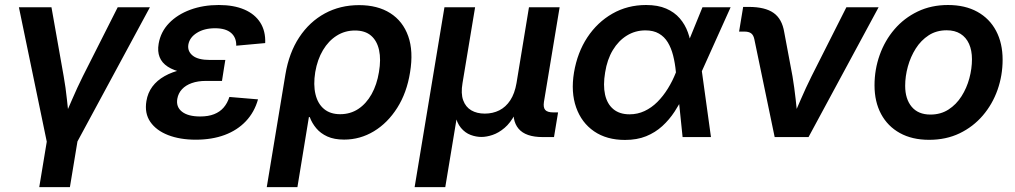

<svg xmlns="http://www.w3.org/2000/svg" viewBox="-20 -559 4141 783"><path d="M172.4 26.9 57.1 -529.3H189.9L239.7 -248Q248 -201.2 252.9 -153.8Q257.8 -106.4 263.2 -58.6H232.9Q253.9 -106.4 274.2 -153.6Q294.4 -200.7 317.9 -248L460 -529.3H591.3L291 26.9ZM140.1 204.1 174.3 -2.9H299.3L265.1 204.1Z M778.3 10.7Q713.9 10.7 665.5 -8.1Q617.2 -26.9 593 -62Q568.8 -97.2 577.1 -147Q582.5 -180.2 601.3 -205.6Q620.1 -231 651.1 -248.5Q682.1 -266.1 723.9 -275.4Q765.6 -284.7 817.4 -284.7H894L885.3 -229H819.3Q787.1 -229 762.2 -220.2Q737.3 -211.4 722.2 -195.1Q707 -178.7 703.1 -156.2Q697.3 -123 722.2 -103.5Q747.1 -84 796.4 -84Q829.6 -84 853 -93.3Q876.5 -102.5 891.8 -120.1Q907.2 -137.7 915.5 -163.6L1032.2 -153.8Q1017.6 -101.6 982.7 -64.7Q947.8 -27.8 896 -8.5Q844.2 10.7 778.3 10.7ZM816.9 -255.4Q764.6 -255.4 726.3 -263.4Q688 -271.5 664.1 -287.1Q640.1 -302.7 630.9 -326.2Q621.6 -349.6 627 -380.9Q635.3 -429.2 669.4 -464.6Q703.6 -500 756.1 -519.3Q808.6 -538.6 872.1 -538.6Q933.6 -538.6 976.6 -520Q1019.5 -501.5 1041.5 -466.8Q1063.5 -432.1 1061.5 -383.3L943.4 -372.6Q944.3 -405.8 922.4 -424.8Q900.4 -443.8 856.9 -443.8Q813 -443.8 783 -425Q752.9 -406.2 748 -376.5Q744.1 -349.6 766.1 -332Q788.1 -314.5 835.9 -314.5H898.9L889.2 -255.4Z M1067.9 204.1 1144 -255.9Q1158.7 -343.8 1200.4 -407Q1242.2 -470.2 1304.7 -504.2Q1367.2 -538.1 1444.3 -538.1Q1520 -538.1 1571.5 -505.4Q1623 -472.7 1644.8 -411.4Q1666.5 -350.1 1652.3 -264.2Q1639.2 -181.2 1600.1 -119.4Q1561 -57.6 1504.9 -23.7Q1448.7 10.3 1383.3 10.3Q1342.8 10.3 1314.9 -2.4Q1287.1 -15.1 1269.8 -35.9Q1252.4 -56.6 1243.2 -81.5H1239.7L1192.9 204.1ZM1367.2 -93.3Q1408.7 -93.3 1441.2 -114.7Q1473.6 -136.2 1495.4 -175Q1517.1 -213.9 1525.4 -265.1Q1534.2 -316.4 1525.9 -354.5Q1517.6 -392.6 1493.2 -413.6Q1468.8 -434.6 1427.7 -434.6Q1386.7 -434.6 1353.3 -413.6Q1319.8 -392.6 1297.1 -354.5Q1274.4 -316.4 1265.6 -265.1Q1257.3 -213.4 1266.6 -174.6Q1275.9 -135.7 1301.5 -114.5Q1327.1 -93.3 1367.2 -93.3Z M1670.9 204.1 1792.5 -529.3H1917.5L1866.2 -220.2Q1858.9 -177.7 1868.9 -150.1Q1878.9 -122.6 1901.9 -109.1Q1924.8 -95.7 1957 -95.7Q1989.7 -95.7 2016.4 -109.1Q2043 -122.6 2061 -150.1Q2079.1 -177.7 2086.4 -220.2L2137.2 -529.3H2262.2L2198.2 -143.1Q2194.8 -120.6 2203.6 -110.6Q2212.4 -100.6 2236.8 -100.6H2255.9L2239.3 0H2193.4Q2123.5 0 2094.7 -34.2Q2065.9 -68.4 2076.7 -133.3L2085 -182.6H2107.4Q2098.6 -128.4 2080.1 -93Q2061.5 -57.6 2037.6 -37.4Q2013.7 -17.1 1989 -8.8Q1964.4 -0.5 1943.4 -0.5Q1921.4 -0.5 1899.2 -8.8Q1877 -17.1 1859.9 -37.4Q1842.8 -57.6 1835.7 -93Q1828.6 -128.4 1837.4 -182.6H1859.9L1795.9 204.1Z M2528.8 11.7Q2454.1 11.7 2402.8 -23.4Q2351.6 -58.6 2329.6 -120.8Q2307.6 -183.1 2320.8 -263.2Q2334.5 -344.7 2375.2 -406.5Q2416 -468.3 2477.5 -503.4Q2539.1 -538.6 2614.7 -538.6Q2663.1 -538.6 2696.8 -523.9Q2730.5 -509.3 2752.2 -484.1Q2773.9 -459 2785.4 -426.8Q2796.9 -394.5 2801.3 -359.4H2835.4L2841.8 -272L2879.4 0H2763.7L2736.3 -266.1Q2732.9 -301.8 2725.1 -332.5Q2717.3 -363.3 2703.4 -386.2Q2689.5 -409.2 2667.2 -422.1Q2645 -435.1 2612.3 -435.1Q2570.8 -435.1 2536.6 -414.1Q2502.4 -393.1 2479.2 -354.7Q2456.1 -316.4 2447.8 -263.7Q2439 -211.4 2447.5 -173.1Q2456.1 -134.8 2481.4 -113.8Q2506.8 -92.8 2547.4 -92.8Q2580.1 -92.8 2608.6 -106.2Q2637.2 -119.6 2660.9 -143.3Q2684.6 -167 2703.6 -197.8Q2722.7 -228.5 2736.3 -263.2L2844.7 -529.3H2959.5L2839.8 -263.2L2803.7 -172.9H2770.5Q2752.9 -137.2 2731.2 -104Q2709.5 -70.8 2680.9 -44.7Q2652.3 -18.6 2615 -3.4Q2577.6 11.7 2528.8 11.7Z M3139.2 0 3056.2 -399.4Q3052.7 -416 3043.2 -423.1Q3033.7 -430.2 3015.1 -430.2H2994.1L3010.7 -530.8H3033.7Q3100.1 -530.8 3134.8 -506.3Q3169.4 -481.9 3178.2 -427.7L3211.9 -248Q3219.7 -200.7 3224.9 -153.6Q3230 -106.4 3234.9 -58.6H3204.6Q3225.6 -106.4 3245.8 -153.6Q3266.1 -200.7 3289.6 -248L3431.6 -529.3H3563L3277.3 0Z M3769 11.2Q3699.7 11.2 3649.9 -16.4Q3600.1 -43.9 3573.2 -94Q3546.4 -144 3546.4 -210.9Q3546.4 -275.4 3567.4 -334.5Q3588.4 -393.6 3627.7 -439.5Q3667 -485.4 3722.4 -512Q3777.8 -538.6 3846.2 -538.6Q3915.5 -538.6 3965.6 -511Q4015.6 -483.4 4042.2 -433.1Q4068.8 -382.8 4068.8 -315.4Q4068.8 -251.5 4048.1 -192.6Q4027.3 -133.8 3988 -87.9Q3948.7 -42 3893.6 -15.4Q3838.4 11.2 3769 11.2ZM3774.4 -91.8Q3816.4 -91.8 3848.1 -112.3Q3879.9 -132.8 3901.1 -166.3Q3922.4 -199.7 3933.1 -239.5Q3943.8 -279.3 3943.8 -317.4Q3943.8 -353.5 3931.9 -380.1Q3919.9 -406.7 3897 -421.1Q3874 -435.5 3840.8 -435.5Q3798.8 -435.5 3767.3 -415Q3735.8 -394.5 3714.6 -361.1Q3693.4 -327.6 3682.4 -287.8Q3671.4 -248 3671.4 -209Q3671.4 -155.3 3698 -123.5Q3724.6 -91.8 3774.4 -91.8Z"/></svg>

Font: Inter 24pt SemiBold
Style: Italic
Weight: 600
Italic angle: -9.3988°
Designer: Rasmus Andersson
Foundry: rsms
Version: Version 4.001;git-66647c0bb